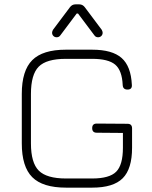

<svg xmlns="http://www.w3.org/2000/svg" viewBox="-20 -861 696 881"><path d="M240 -690Q231 -690 225 -696Q219 -702 219 -711Q219 -716 223 -724L301 -828Q311 -841 326 -841H344Q359 -841 369 -828L447 -724Q451 -716 451 -711Q451 -702 445 -696Q439 -690 430 -690Q419 -690 413 -699L338 -799H332L257 -699Q251 -690 240 -690ZM283 0Q176 0 128 -48Q80 -96 80 -203V-430Q80 -537 128 -585Q176 -633 282 -633H403Q495 -633 538 -595Q581 -557 585 -472Q587 -450 565 -450Q544 -450 543 -471Q540 -538 508.5 -564.5Q477 -591 403 -591H282Q193 -591 157.5 -555Q122 -519 122 -430V-203Q122 -114 158 -78Q194 -42 283 -42H403Q482 -42 513 -73Q544 -104 544 -183V-251L424 -252Q403 -252 403 -273Q403 -294 424 -294L565 -293Q586 -293 586 -272V-183Q586 -86 543 -43Q500 0 403 0Z"/></svg>

Font: Jura Light
Style: Regular
Weight: 300
Designer: Daniel Johnson, Alexei Vanyashin
Foundry: Daniel Johnson
Version: Version 5.103